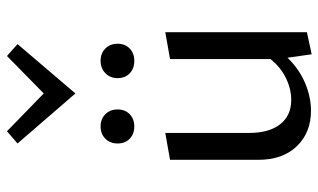

<svg xmlns="http://www.w3.org/2000/svg" viewBox="-206 -722 935 564"><g transform="rotate(-90 262.0 -440.5)"><path d="M449 -423V-7L384 7L374 -64Q341 -30 300 -12.5Q259 5 218 5Q154 5 114 -36.5Q74 -78 74 -150V-409L153 -423V-177Q153 -118 178.5 -85.5Q204 -53 250 -53Q282 -53 314 -68.5Q346 -84 370 -114V-409ZM122 -563Q122 -585 136 -599Q150 -613 172 -613Q194 -613 208 -599Q222 -585 222 -563Q222 -541 208 -527.5Q194 -514 172 -514Q150 -514 136 -527.5Q122 -541 122 -563ZM314 -563Q314 -585 328.5 -599Q343 -613 365 -613Q387 -613 401 -599Q415 -585 415 -563Q415 -541 401 -527.5Q387 -514 365 -514Q342 -514 328 -527.5Q314 -541 314 -563ZM122 -857 158 -888 269 -780 379 -888 414 -857 269 -687Z"/></g></svg>

Font: Ysabeau Medium
Style: Regular
Weight: 500
Designer: Christian Thalmann (Catharsis Fonts)
Version: Version 0.003